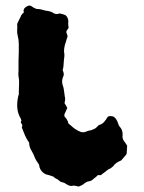

<svg xmlns="http://www.w3.org/2000/svg" viewBox="-20 -657 530 705"><path d="M447 -122Q446 -115 446 -107Q446 -99 445 -92Q441 -86 435.5 -80Q430 -74 425 -68Q422 -67 417.5 -64.5Q413 -62 409 -60Q406 -57 402.5 -54.5Q399 -52 397 -48Q393 -45 390 -42Q387 -39 382 -37Q379 -36 376.5 -34Q374 -32 371 -30Q367 -26 361.5 -22.5Q356 -19 351 -14H339Q336 -10 332 -7Q328 -4 323 0Q317 7 306 9Q302 9 297.5 11.5Q293 14 289 17Q285 21 279.5 23.5Q274 26 269 28Q262 26 255.5 25Q249 24 241 26Q234 25 228.5 22Q223 19 217 15Q213 13 207.5 12Q202 11 198 7Q193 2 187 -0.5Q181 -3 177 -8Q170 -11 163 -13Q156 -15 148 -17Q131 -25 125 -43Q125 -45 124.5 -47.5Q124 -50 123 -53Q119 -59 115 -65Q111 -71 108 -78Q103 -92 95 -105Q87 -118 87 -133Q77 -147 71.5 -160.5Q66 -174 60 -189Q62 -193 62 -198Q60 -201 57.5 -205.5Q55 -210 59 -214Q57 -217 57 -220Q45 -240 43.5 -261Q42 -282 47 -304Q48 -307 49 -310.5Q50 -314 49 -317Q49 -332 50 -347.5Q51 -363 48 -377Q47 -382 47.5 -387.5Q48 -393 48 -398V-435Q48 -443 48.5 -450.5Q49 -458 49 -466Q49 -480 49 -495.5Q49 -511 45 -526Q42 -537 43 -547.5Q44 -558 43 -569Q45 -574 47.5 -579Q50 -584 52 -588Q54 -591 55.5 -595Q57 -599 59 -603Q61 -603 61.5 -605.5Q62 -608 64 -608Q66 -608 67 -611Q68 -614 67 -615Q65 -619 67 -619.5Q69 -620 67 -622Q69 -627 74 -630.5Q79 -634 84 -636Q91 -638 96.5 -633.5Q102 -629 112 -625Q112 -625 113.5 -624.5Q115 -624 116 -624Q125 -624 132.5 -622Q140 -620 147 -618Q156 -617 163.5 -615Q171 -613 178 -608Q187 -603 200 -608Q201 -607 201.5 -607Q202 -607 202 -607Q207 -606 212 -604.5Q217 -603 221 -601Q231 -592 231 -577Q230 -572 230.5 -567Q231 -562 232 -555Q231 -553 228.5 -549.5Q226 -546 224 -543Q223 -537 225.5 -532.5Q228 -528 228 -522Q225 -515 223 -507Q221 -499 218 -491Q215 -479 215 -467Q218 -455 215 -440Q214 -434 214 -427.5Q214 -421 213 -414Q212 -410 212 -407.5Q212 -405 210 -401L214 -388Q214 -386 214 -383Q214 -380 213 -378Q205 -362 210 -345Q214 -335 215 -324Q216 -313 218 -302Q220 -296 219 -290Q218 -284 217 -278Q220 -274 222 -270Q224 -266 227 -261Q224 -254 221.5 -248Q219 -242 216 -236Q217 -234 216.5 -232.5Q216 -231 217 -229Q220 -225 222.5 -222.5Q225 -220 227 -215Q229 -213 229.5 -209.5Q230 -206 231 -204Q236 -200 241.5 -195Q247 -190 252 -186Q257 -183 261.5 -180Q266 -177 271 -175Q284 -168 297 -174Q301 -176 305.5 -177Q310 -178 315 -179Q321 -181 327 -184Q333 -187 337 -192Q339 -194 341 -196Q343 -198 344 -198Q355 -201 362 -209Q369 -217 375 -227Q375 -229 377 -229Q386 -233 399 -228Q400 -226 402.5 -223.5Q405 -221 405 -222Q412 -211 414 -203Q416 -195 422 -189Q427 -183 429 -174.5Q431 -166 430 -158Q429 -150 434 -141Q437 -137 440.5 -132Q444 -127 447 -122Z"/></svg>

Font: Daruma Drop One
Style: Regular
Weight: 400
Designer: Maniackers Design
Version: Version 1.000